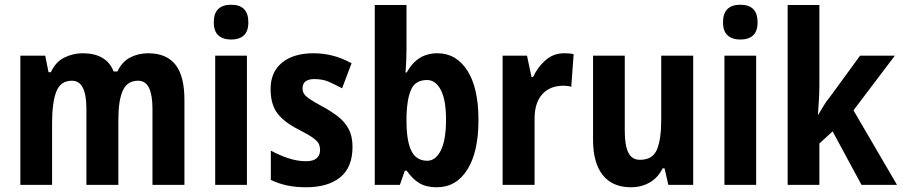

<svg xmlns="http://www.w3.org/2000/svg" viewBox="-20 -781 3809 811"><path d="M606 -556Q683 -556 721 -508Q759 -460 759 -359V0H624V-322Q624 -379 609.5 -409.5Q595 -440 563 -440Q518 -440 499 -399Q480 -358 480 -277V0H345V-322Q345 -440 284 -440Q236 -440 218 -394.5Q200 -349 200 -260V0H66V-546H171L185 -476H195Q215 -520 252 -538Q289 -556 329 -556Q430 -556 460 -479H476Q495 -520 529.5 -538Q564 -556 606 -556Z M956 -761Q1029 -761 1029 -687Q1029 -649 1010 -631.5Q991 -614 956 -614Q922 -614 902.5 -631.5Q883 -649 883 -687Q883 -725 902 -743Q921 -761 956 -761ZM1023 -546V0H889V-546Z M1469 -161Q1469 -74 1417 -32Q1365 10 1273 10Q1229 10 1193.5 2.5Q1158 -5 1124 -21V-145Q1156 -127 1195.5 -113.5Q1235 -100 1272 -100Q1303 -100 1317.5 -112.5Q1332 -125 1332 -148Q1332 -160 1327.5 -171.5Q1323 -183 1304.5 -197Q1286 -211 1243 -233Q1181 -264 1152 -302Q1123 -340 1123 -405Q1123 -477 1171.5 -516.5Q1220 -556 1304 -556Q1346 -556 1385 -546Q1424 -536 1465 -514L1425 -408Q1395 -424 1369 -435.5Q1343 -447 1308 -447Q1258 -447 1258 -408Q1258 -396 1263.5 -386Q1269 -376 1287 -363.5Q1305 -351 1344 -330Q1379 -311 1407.5 -289Q1436 -267 1452.5 -236.5Q1469 -206 1469 -161Z M1697 -574Q1697 -554 1696 -526.5Q1695 -499 1693 -475H1698Q1720 -515 1752 -535.5Q1784 -556 1828 -556Q1907 -556 1954 -483Q2001 -410 2001 -274Q2001 -139 1954 -64.5Q1907 10 1825 10Q1781 10 1752 -7Q1723 -24 1698 -60H1690L1669 0H1563V-760H1697ZM1784 -443Q1735 -443 1717 -403.5Q1699 -364 1697 -292V-270Q1697 -186 1717.5 -144Q1738 -102 1785 -102Q1820 -102 1842 -145.5Q1864 -189 1864 -276Q1864 -359 1842 -401Q1820 -443 1784 -443Z M2363 -556Q2371 -556 2381.5 -555.5Q2392 -555 2403 -552L2393 -414Q2387 -417 2376 -418Q2365 -419 2361 -419Q2303 -419 2270.5 -383Q2238 -347 2238 -279V0H2103V-546H2206L2225 -456H2232Q2250 -496 2283.5 -526Q2317 -556 2363 -556Z M2908 -546V0H2803L2787 -70H2779Q2759 -30 2724 -10Q2689 10 2645 10Q2567 10 2526 -41.5Q2485 -93 2485 -191V-546H2619V-228Q2619 -167 2634 -136.5Q2649 -106 2683 -106Q2737 -106 2755 -149.5Q2773 -193 2773 -274V-546Z M3107 -761Q3180 -761 3180 -687Q3180 -649 3161 -631.5Q3142 -614 3107 -614Q3073 -614 3053.5 -631.5Q3034 -649 3034 -687Q3034 -725 3053 -743Q3072 -761 3107 -761ZM3174 -546V0H3040V-546Z M3441 -424Q3441 -388 3439 -359Q3437 -330 3435 -296H3436Q3451 -321 3461 -337.5Q3471 -354 3486 -372L3613 -546H3760L3585 -315L3769 0H3619L3497 -226L3441 -175V0H3307V-760H3441Z"/></svg>

Font: Noto Sans Kannada Condensed
Style: Bold
Weight: 700
Width: 3
Designer: Jelle Bosma - Monotype Design Team
Foundry: Monotype Imaging Inc.
Version: Version 2.005; ttfautohint (v1.8.4.7-5d5b)